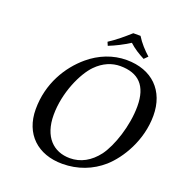

<svg xmlns="http://www.w3.org/2000/svg" viewBox="-144 -937 1017 1072"><g transform="rotate(20 364.5 -400.5)"><path d="M579 -78C651 -142 729 -269 729 -416C729 -564 635 -658 483 -658C402 -658 325 -627 262 -574C173 -499 99 -379 99 -227C99 -79 196 10 342 10C434 10 515 -22 579 -78ZM461 -614C570 -614 627 -557 627 -435C627 -318 582 -187 535 -123C491 -65 435 -34 371 -34C273 -34 204 -101 204 -231C204 -365 266 -496 319 -550C363 -595 413 -614 461 -614ZM509 -811H466C428 -777 390 -745 347 -717L356 -696C398 -713 434 -731 477 -758C504 -733 534 -714 569 -696L590 -717C560 -744 531 -775 509 -811Z"/></g></svg>

Font: Libertinus Sans
Style: Italic
Weight: 400
Italic angle: -12°
Designer: Philipp H. Poll, Khaled Hosny
Foundry: Caleb Maclennan
Version: Version 7.050;RELEASE